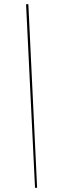

<svg xmlns="http://www.w3.org/2000/svg" viewBox="-20 -780 281 921"><path d="M148 121H158L116 -760H105Z"/></svg>

Font: Noto Serif Display ExtraCondensed Medium
Style: Italic
Weight: 500
Width: 2
Italic angle: -12°
Designer: Monotype Design Team
Foundry: Monotype Imaging Inc.
Version: Version 2.009